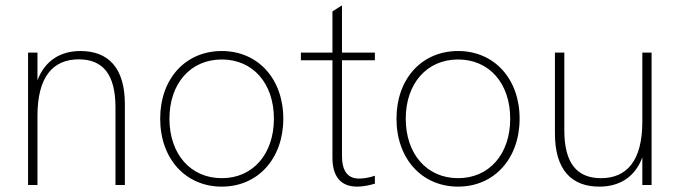

<svg xmlns="http://www.w3.org/2000/svg" viewBox="-20 -689 2532 715"><path d="M84.5 0H119.5V-257.5C119.5 -403.5 177.5 -468 273.5 -468C363 -468 410 -412 410 -289.5V0H445V-301C445 -437.5 382.5 -499 279.5 -499C205 -499 147 -463 119.5 -390V-493H84.5Z M806 6C940.5 6 1035 -98.5 1035 -247C1035 -395 941 -499 806 -499C670 -499 576.5 -395 576.5 -247C576.5 -98 671 6 806 6ZM611 -247C611 -378 689.5 -467.5 806 -467.5C922 -467.5 1000 -378.5 1000 -247C1000 -115.5 922 -25.5 806 -25.5C689.5 -25.5 611 -115.5 611 -247Z M1310 6C1329.5 6 1352.5 2 1376 -5V-34.5C1353.5 -27 1333 -24 1317.5 -24C1272.5 -24 1253.5 -55 1253.5 -109.5V-464.5H1376V-493H1253.5V-669L1218 -646.5V-493H1100.5V-464.5H1218V-102C1218 -31 1249.5 6 1310 6Z M1686 6C1820.5 6 1915 -98.5 1915 -247C1915 -395 1821 -499 1686 -499C1550 -499 1456.5 -395 1456.5 -247C1456.5 -98 1551 6 1686 6ZM1491 -247C1491 -378 1569.5 -467.5 1686 -467.5C1802 -467.5 1880 -378.5 1880 -247C1880 -115.5 1802 -25.5 1686 -25.5C1569.5 -25.5 1491 -115.5 1491 -247Z M2212 6C2286.5 6 2344.5 -29 2372 -103V0H2406.5V-493H2372V-236C2372 -90 2314 -25.5 2218 -25.5C2128.5 -25.5 2081.5 -81.5 2081.5 -203.5V-493H2046.5V-192.5C2046.5 -55.5 2109 6 2212 6Z"/></svg>

Font: HK Grotesk ExtraLight
Style: Regular
Weight: 200
Designer: Alfredo Marco Pradil
Foundry: Hanken Design Co.
Version: Version 3.001;FEAKit 1.0